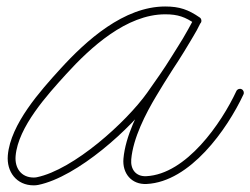

<svg xmlns="http://www.w3.org/2000/svg" viewBox="-20 -549 768 589"><path d="M595.8 -478.6C599.6 -484.1 598.2 -491.6 592.8 -495.3C557.8 -519.4 530.9 -529.1 486.8 -529.1C360.2 -529.1 244.6 -425 165 -337.5C103.9 -270.4 12.4 -168.5 4 -72.7C-0.4 -22.1 30.7 19.6 83.3 19.6C88 19.6 92.7 19.2 97.3 18.3C217.3 -6.2 383 -155.2 451 -250.5C503.6 -324.4 552.5 -397.8 594.8 -477.9C598.4 -484.8 594.8 -491 589.3 -493.7C583.9 -496.5 576.7 -495.7 573.3 -488.6C566.6 -474.5 559.4 -461.1 551.1 -447.8C551.1 -447.8 551 -447.7 551 -447.6C550.9 -447.5 550.9 -447.4 550.9 -447.4C544.4 -436 537.4 -424.9 530.5 -413.8C530.5 -413.8 530.5 -413.8 530.5 -413.8C530.5 -413.7 530.5 -413.7 530.5 -413.7C500.5 -364.8 468.3 -317 439.2 -267.5C439.2 -267.5 439.2 -267.6 439.2 -267.6C439.3 -267.6 439.3 -267.6 439.3 -267.6C403.8 -208.7 364.7 -131.1 358.7 -62.3C354.8 -17.4 383.3 17.7 429.8 15.4C563.2 8.9 676.8 -152.1 726.9 -259.4C729.7 -265.4 727.1 -272.6 721.1 -275.4C715.1 -278.2 707.9 -275.6 705.1 -269.6C705.1 -269.6 705.1 -269.6 705.1 -269.6C659.4 -171.4 551.7 -14.5 428.7 -8.5C396.7 -7 380 -29.7 382.6 -60.2C388.3 -125.2 426.4 -199.6 459.8 -255.3C459.8 -255.3 459.8 -255.3 459.9 -255.3C459.9 -255.4 459.9 -255.4 459.9 -255.4C488.9 -304.7 521.1 -352.4 551 -401.2C551 -401.2 550.9 -401.2 550.9 -401.2C550.9 -401.1 550.9 -401.1 550.9 -401.1C558 -412.5 565.1 -423.9 571.7 -435.5C571.7 -435.5 571.7 -435.4 571.6 -435.3C571.6 -435.2 571.5 -435.1 571.5 -435.1C580.2 -449.2 587.9 -463.4 595 -478.3C598.4 -485.4 594.8 -491.5 589.6 -494.2C584.3 -496.8 577.2 -496 573.6 -489.1C531.8 -409.9 483.5 -337.4 431.4 -264.4C367.1 -174.2 206 -28.4 92.5 -5.2C89.5 -4.6 86.4 -4.4 83.3 -4.4C44.7 -4.4 24.7 -34 27.9 -70.6C35.7 -160.1 126 -258.9 182.8 -321.4C257.2 -403.2 367.9 -505.1 486.8 -505.1C526.1 -505.1 548.4 -496.8 579.1 -475.6C584.6 -471.8 592.1 -473.2 595.8 -478.6Z"/></svg>

Font: FRB American Cursive Guidelines Arrows Light
Style: Italic
Weight: 300
Italic angle: -25°
Version: Version 2.0;Modular Font Editor K font №1